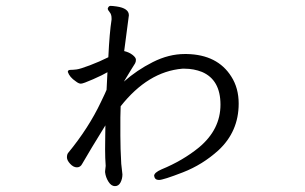

<svg xmlns="http://www.w3.org/2000/svg" viewBox="-20 -591 1040 654"><path d="M347 -562Q350 -571 356.5 -571Q363 -571 377 -569Q419 -563 419 -539L403 -417Q420 -413 431.5 -404Q443 -395 443 -387.5Q443 -380 440 -375Q437 -370 427.5 -355Q418 -340 402 -313Q446 -352 500.5 -379.5Q555 -407 609 -407H616Q721 -405 768 -330Q793 -291 793 -238Q793 -143 724 -79Q670 -30 603 -4Q536 22 521.5 22Q507 22 505 8Q505 -3 530 -14Q603 -44 658 -89Q731 -150 731 -234.5Q731 -319 668 -346Q640 -357 609 -357H601Q484 -347 391 -229Q390 -210 390 -191V-129Q390 -86 393 -33L397 3Q397 18 390.5 30.5Q384 43 371.5 43Q359 43 349.5 28Q340 13 338 -4V-8L340 -26Q338 -52 338 -82Q338 -112 338.5 -129Q339 -146 339 -164Q287 -80 260 -33Q254 -21 242 -21Q230 -21 219 -33Q208 -45 208 -55Q208 -65 212 -70Q282 -155 324 -244Q340 -277 343 -285L346 -345Q331 -336 297 -321Q263 -306 255.5 -306Q248 -306 238 -314Q217 -328 211 -346Q211 -353 220 -353Q229 -353 241 -354.5Q253 -356 286 -368.5Q319 -381 349 -396Q353 -480 360 -524V-529Q360 -542 353.5 -549.5Q347 -557 347 -562Z"/></svg>

Font: ToneOZ-Pinyin-WenKai-Regular
Style: Regular
Weight: 400
Designer: Fontworks Inc.
Foundry: ToneOZ
Version: Version 0.240331